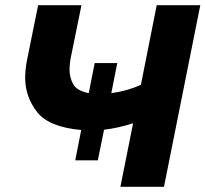

<svg xmlns="http://www.w3.org/2000/svg" viewBox="-20 -720 792 740"><path d="M345 -477H432L409 -361Q470 -369 523 -393L584 -700H752L612 0H444L493 -245Q434 -226 381 -220L357 -102H270L293 -219Q168 -230 122.5 -288.8Q77 -347.5 77 -420.5Q77 -452 84 -488L127 -700H294L252 -494Q248 -471 248 -452Q248 -421.5 262 -395.8Q276 -370 322 -361Z"/></svg>

Font: Argentum Sans SemiBold
Style: Italic
Weight: 600
Italic angle: -11°
Designer: Julieta Ulanovsky (font), Cristiano Sobral (main changes and remaster)
Foundry: Julieta Ulanovsky (font), Cristiano Sobral (main changes and remaster)
Version: Version 2.007;June 15, 2022;FontCreator 14.0.0.2814 64-bit; 